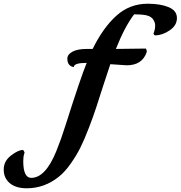

<svg xmlns="http://www.w3.org/2000/svg" viewBox="-280 -740 971 1032"><path d="M401 -389Q397 -389 313 -395Q298 -352 275.5 -281.5Q253 -211 237.5 -163.5Q222 -116 198 -53.5Q174 9 153 51.5Q132 94 100.5 139Q69 184 36 210Q-41 272 -136 272Q-195 272 -227.5 244.5Q-260 217 -260 171.5Q-260 126 -221 96Q-182 66 -157 66Q-155 66 -151.5 72Q-148 78 -148 79.5Q-148 81 -150 87Q-155 102 -155 126Q-155 216 -112 216Q-36 216 22 74Q50 5 72 -66Q154 -325 186 -402Q117 -402 117 -380Q104 -380 93 -391Q82 -402 82 -424.5Q82 -447 109 -462Q136 -477 188 -477H218Q274 -591 345.5 -655.5Q417 -720 514 -720Q582 -720 626.5 -701.5Q671 -683 671 -643Q671 -603 631.5 -576.5Q592 -550 554 -550Q551 -550 548 -553.5Q545 -557 545 -558.5Q545 -560 549.5 -573Q554 -586 554 -601Q554 -616 547.5 -628.5Q541 -641 531.5 -647.5Q522 -654 506 -658Q480 -663 441 -663Q390 -596 343 -477Q457 -479 504 -479Q509 -472 509 -461Q485 -389 401 -389Z"/></svg>

Font: Clara
Style: Regular
Weight: 400
Designer: Proyecto DEMO
Foundry: Proyecto DEMO
Version: Version 1.002